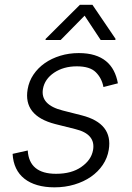

<svg xmlns="http://www.w3.org/2000/svg" viewBox="-20 -776 553 807"><path d="M33 -129.3 96.6 -143.5Q102.6 -45.5 215.6 -45.5Q280.9 -45.5 321.7 -74.2Q343 -89.1 355.1 -106.5Q367.2 -123.9 371.1 -145.2Q382.8 -212.4 296.9 -233.3L212 -254.6Q77.1 -289.4 96.2 -400.9Q101.9 -434.7 120.7 -462.5Q139.6 -490.4 168.1 -510.5Q196.7 -530.5 233.3 -541.7Q269.9 -552.9 311.1 -552.9Q348.7 -552.9 377.1 -544.2Q405.5 -535.5 425.6 -519Q445.7 -502.5 457.9 -479Q470.2 -455.6 475.5 -425.8L414.8 -410.2Q408 -447.1 382.8 -472.3Q358 -497.2 302.9 -497.2Q247.2 -497.2 207.4 -470.5Q167.6 -443.5 160.5 -402Q149.1 -335.2 244 -311.4L323.5 -291.2Q455.6 -257.5 437.1 -146.3Q431.5 -111.9 411.9 -82.9Q392.4 -54 362.2 -33Q332 -12.1 292.8 -0.4Q253.6 11.4 208.8 11.4Q168.7 11.4 136.9 2.1Q105.1 -7.1 82.6 -24.9Q60 -42.6 47.4 -68.9Q34.8 -95.2 33 -129.3ZM171.2 -608 172.2 -612.9 315.7 -755.7H368.6L465.6 -612.9L464.8 -608H403.1L335.6 -710.2L235.1 -608Z"/></svg>

Font: Inter P Light
Style: Italic
Weight: 300
Italic angle: 9.39999°
Designer: Rasmus Andersson
Foundry: rsms
Version: Version 3.018;git-588b23468